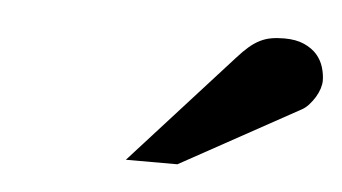

<svg xmlns="http://www.w3.org/2000/svg" viewBox="-29 -773 465 261"><g transform="rotate(5 203.5 -642.5)"><path d="M407.2 -681.2Q407.2 -676.3 405.3 -670.2Q403.3 -664.1 399.7 -658.2Q396 -652.3 391.4 -647.2Q386.7 -642.1 380.9 -639.2L220.2 -550.8H149.9L287.1 -702.1Q295.4 -711.4 302.5 -717.5Q309.6 -723.6 316.9 -727.3Q324.2 -731 332 -732.4Q339.8 -733.9 350.1 -733.9Q366.2 -733.9 377.2 -729Q388.2 -724.1 394.8 -716.6Q401.4 -709 404.3 -699.5Q407.2 -689.9 407.2 -681.2Z"/></g></svg>

Font: Charis SIL Am
Style: Bold Italic
Weight: 700
Italic angle: -11°
Foundry: SIL International
Version: Version 5.000